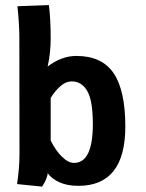

<svg xmlns="http://www.w3.org/2000/svg" viewBox="-20 -709 558 736"><path d="M335.9 -233.4Q335.9 -323.2 314.5 -360.1Q293 -397 255.4 -397Q231.9 -397 210.7 -377.9Q189.5 -358.9 174.3 -333.5V-170.4Q193.4 -131.8 217.5 -108.2Q241.7 -84.5 263.7 -84.5Q335.9 -84.5 335.9 -233.4ZM460.4 -224.1Q460.4 3.4 280.3 3.4Q237.8 3.4 207.8 -10.3Q177.7 -23.9 162.6 -45.4Q162.6 -36.1 157.2 -23.2Q151.9 -10.3 146.5 -2L141.1 6.3L45.4 -3.4Q54.7 -64.5 54.7 -118.7V-130.4Q54.7 -189.5 54.4 -342Q54.2 -494.6 54.2 -564.9Q54.2 -613.8 46.9 -685.1L167.5 -689.5Q174.3 -633.8 174.3 -562.5Q174.3 -504.4 162.6 -454.1Q216.3 -494.6 272.5 -494.6Q370.6 -494.6 415.5 -428.5Q460.4 -362.3 460.4 -224.1Z"/></svg>

Font: Fantasque Sans Mono
Style: Bold
Weight: 700
Monospace: yes
Designer: Jany Belluz
Version: Version 1.8.0 ; ttfautohint (v1.8.2)